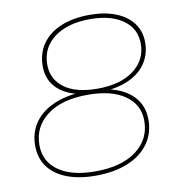

<svg xmlns="http://www.w3.org/2000/svg" viewBox="-80 -775 783 850"><g transform="rotate(-10 312.0 -350.0)"><path d="M283 3Q207 3 152.5 -18.5Q98 -40 69.5 -79.5Q41 -119 41 -174Q41 -235 73.5 -279.5Q106 -324 166.5 -348.5Q227 -373 311 -373Q388 -373 442.5 -352.5Q497 -332 526 -293.5Q555 -255 555 -201Q555 -139 521.5 -93Q488 -47 427 -22Q366 3 283 3ZM285 -16Q402 -16 469 -66Q536 -116 536 -200Q536 -272 476 -314Q416 -356 309 -356Q192 -356 126 -306Q60 -256 60 -173Q60 -100 119 -58Q178 -16 285 -16ZM355 -358Q285 -358 235.5 -377Q186 -396 160.5 -431Q135 -466 135 -514Q135 -572 164.5 -614.5Q194 -657 249 -680Q304 -703 379 -703Q446 -703 495.5 -683.5Q545 -664 572.5 -627.5Q600 -591 600 -541Q600 -486 571 -444.5Q542 -403 487 -380.5Q432 -358 355 -358ZM357 -375Q461 -375 520.5 -420Q580 -465 580 -538Q580 -606 525.5 -645Q471 -684 377 -684Q276 -684 216 -639Q156 -594 156 -518Q156 -453 208 -414Q260 -375 357 -375Z"/></g></svg>

Font: Montserrat Thin Thin
Style: Italic
Weight: 250
Italic angle: -11.3°
Version: Version 9.000